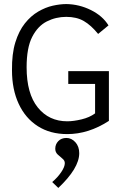

<svg xmlns="http://www.w3.org/2000/svg" viewBox="-20 -650 603 945"><path d="M311 10Q227 10 166 -29Q105 -68 72 -139Q39 -210 39 -304Q38 -385 55.5 -441.5Q73 -498 102.5 -535Q132 -572 168 -593Q204 -614 240 -622Q276 -630 307 -630Q370 -629 427.5 -600.5Q485 -572 514 -525L463 -483Q428 -526 392.5 -546.5Q357 -567 306 -567Q255 -567 210.5 -544.5Q166 -522 138.5 -468.5Q111 -415 111 -319Q111 -189 166 -121Q221 -53 311 -53Q342 -53 381.5 -62.5Q421 -72 448 -92V-237H316V-300H516V-55Q416 10 311 10ZM267 275 237 246Q264 223 281.5 197Q299 171 299 153Q299 140 287 130.5Q275 121 263.5 110Q252 99 252 82Q252 60 267 44.5Q282 29 307 29Q332 29 351 50Q370 71 370 104Q370 141 344 184Q318 227 267 275Z"/></svg>

Font: Inconsolata SemiExpanded
Style: Regular
Weight: 400
Width: 6
Monospace: yes
Designer: Raph Levien, Cyreal, Brenton Simpson
Foundry: Raph Levien, Cyreal, Google
Version: Version 3.100; ttfautohint (v1.8.4.7-5d5b)